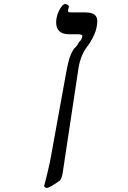

<svg xmlns="http://www.w3.org/2000/svg" viewBox="-20 -742 640 959"><path d="M200.5 186.5 206.5 163.5 212.5 140Q214 132.5 221.5 102Q229 71.5 234 42.5L306 -354.5Q317 -418 325.2 -445.8Q333.5 -473.5 349 -498Q367.5 -514.5 374.5 -532Q388.5 -544 391 -559.5Q392 -566 386.2 -568.5Q380.5 -571 363 -571H324Q293 -571 276.8 -586Q260.5 -601 260.5 -630Q260.5 -641.5 262.5 -651.5Q265 -667.5 272.5 -684Q280 -700.5 289 -711.2Q298 -722 305 -722Q312 -722 318.8 -717.2Q325.5 -712.5 324 -707.5L320.5 -694.5L319.5 -688Q319.5 -683 323.5 -681.5Q327.5 -680 337.5 -680H405.5Q437.5 -680 451.8 -669Q466 -658 466 -636Q466 -628.5 464.5 -618.5L462.5 -605.5Q456 -571 427 -525L409.5 -501Q380.5 -458 372 -401.5L292.5 125.5Q290.5 135 288.2 142.2Q286 149.5 280 159Q252.5 179 236 188Q219.5 197 214.5 197Q209.5 197 204.8 193.2Q200 189.5 200.5 186.5Z"/></svg>

Font: JuliaMono BoldItalic
Style: Regular
Weight: 700
Italic angle: -9°
Monospace: yes
Designer: cormullion
Foundry: corm
Version: Version 0.049; ttfautohint (v1.8.4)